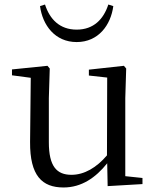

<svg xmlns="http://www.w3.org/2000/svg" viewBox="-20 -814 693 849"><path d="M157 -787C168 -703 223 -628 319 -628C415 -628 470 -703 481 -787L459 -794C438 -729 394 -683 319 -683C244 -683 200 -729 179 -794ZM456 9 610 0V-27L534 -35V-380L538 -511L528 -523L373 -506V-480L454 -471L453 -127C407 -73 353 -41 296 -41C231 -41 196 -78 196 -185V-380L200 -511L190 -523L33 -507V-481L116 -470L113 -186C112 -37 166 15 261 15C340 15 403 -28 454 -92Z"/></svg>

Font: Noto Serif CJK TC
Style: Regular
Weight: 400
Designer: Ryoko NISHIZUKA 西塚涼子 (kana & ideographs); Frank Grießhammer (Latin, Greek & Cyrillic); Wenlong ZHANG 张文龙 (bopomofo); San
Foundry: Adobe
Version: Version 2.001;hotconv 1.1.0;makeotfexe 2.6.0